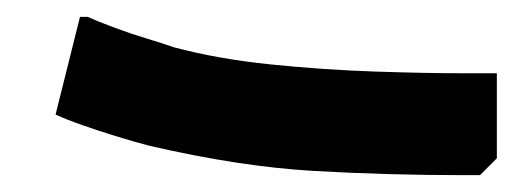

<svg xmlns="http://www.w3.org/2000/svg" viewBox="-20 -208 610 228"><path d="M570 -121V-20L550 0H530Q441 0 353 -5Q265 -10 157 -35Q138 -40 117 -46.5Q96 -53 77.5 -59.5Q59 -66 46 -72L75 -188H84Q95 -183 115 -175.5Q135 -168 155 -162Q175 -156 186 -152Q238 -138 301.5 -131.5Q365 -125 426 -123Q487 -121 530 -121Z"/></svg>

Font: Kufam SemiBold
Style: Italic
Weight: 600
Italic angle: -11°
Designer: Artur Schmal
Foundry: Original Type
Version: Version 1.301; ttfautohint (v1.8.3)